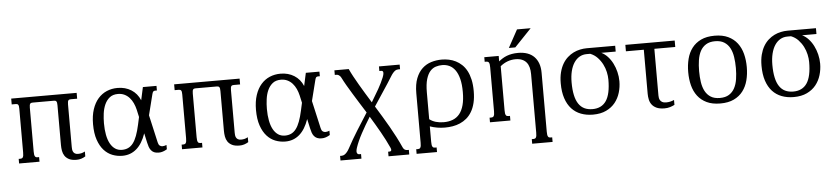

<svg xmlns="http://www.w3.org/2000/svg" viewBox="-49 -1020 6628 1524"><g transform="rotate(-5 3265.0 -258.5)"><path d="M541.5 -35.2Q554.2 -35.2 566.9 -37.8Q579.6 -40.5 596.2 -49.3V-10.3Q580.6 -0.5 563 5.1Q545.4 10.7 525.9 10.7Q488.3 10.7 465.8 -0.7Q443.4 -12.2 431.4 -30.3Q419.4 -48.3 415.5 -71Q411.6 -93.8 411.6 -116.2V-433.6Q411.6 -446.3 410.2 -453.9Q408.7 -461.4 405.3 -465.6Q401.9 -469.7 397 -470.9Q392.1 -472.2 385.7 -472.2H217.3Q210.4 -472.2 205.8 -470.9Q201.2 -469.7 197.8 -465.6Q194.3 -461.4 192.9 -453.9Q191.4 -446.3 191.4 -433.6V-85Q191.4 -69.8 192.9 -60.5Q194.3 -51.3 197.8 -45.9Q201.2 -40.5 205.8 -38.6Q210.4 -36.6 217.3 -36.6H230.5V0H67.9V-36.6H81.5Q87.9 -36.6 92.8 -38.6Q97.7 -40.5 101.1 -45.9Q104.5 -51.3 106 -60.5Q107.4 -69.8 107.4 -85V-433.6Q107.4 -446.3 106 -453.9Q104.5 -461.4 101.1 -465.6Q97.7 -469.7 92.8 -470.9Q87.9 -472.2 81.5 -472.2H50.3V-518.6H571.8V-472.2H521.5Q514.6 -472.2 510 -470.9Q505.4 -469.7 502 -465.6Q498.5 -461.4 497.1 -453.9Q495.6 -446.3 495.6 -433.6V-94.2Q495.6 -85.9 496.6 -75.7Q497.6 -65.4 502 -56.4Q506.3 -47.4 515.6 -41.3Q524.9 -35.2 541.5 -35.2Z M890.6 10.7Q849.6 10.7 811.5 -3.9Q773.4 -18.6 744.1 -51Q714.8 -83.5 697.3 -134.8Q679.7 -186 679.7 -259.3Q679.7 -326.7 696.5 -377.4Q713.4 -428.2 742.9 -461.9Q772.5 -495.6 812.3 -512.5Q852.1 -529.3 898.4 -529.3Q960 -529.3 1007.1 -499.8Q1054.2 -470.2 1077.1 -415.5L1099.6 -518.6H1208V-481.9H1194.3Q1184.1 -481.9 1179 -476.8Q1173.8 -471.7 1169.9 -456.1L1128.4 -291L1178.2 -71.3Q1182.1 -52.7 1191.7 -44.9Q1201.2 -37.1 1213.9 -37.1Q1221.2 -37.1 1229.2 -39.1Q1237.3 -41 1246.1 -44.4V-10.3Q1230.5 -0.5 1213.6 5.1Q1196.8 10.7 1179.7 10.7Q1157.7 10.7 1143.3 4.2Q1128.9 -2.4 1119.4 -14.2Q1109.9 -25.9 1104.2 -42Q1098.6 -58.1 1094.7 -76.7L1078.1 -151.9Q1050.3 -70.8 1002.9 -30Q955.6 10.7 890.6 10.7ZM897.5 -481.4Q856.4 -481.4 831.1 -460.9Q805.7 -440.4 791.3 -408.2Q776.9 -376 771.7 -336.7Q766.6 -297.4 766.6 -259.3Q766.6 -208.5 774.4 -167.2Q782.2 -126 798.1 -96.9Q814 -67.9 837.4 -52.2Q860.8 -36.6 891.6 -36.6Q919.4 -36.6 941.2 -46.9Q962.9 -57.1 980 -79.3Q997.1 -101.6 1010.5 -137.5Q1023.9 -173.3 1035.2 -224.6L1048.3 -284.7L1035.2 -343.8Q1028.8 -371.6 1017.3 -396.5Q1005.9 -421.4 988.8 -440.4Q971.7 -459.5 948.7 -470.5Q925.8 -481.4 897.5 -481.4Z M1839.8 -35.2Q1852.5 -35.2 1865.2 -37.8Q1877.9 -40.5 1894.5 -49.3V-10.3Q1878.9 -0.5 1861.3 5.1Q1843.8 10.7 1824.2 10.7Q1786.6 10.7 1764.2 -0.7Q1741.7 -12.2 1729.7 -30.3Q1717.8 -48.3 1713.9 -71Q1710 -93.8 1710 -116.2V-433.6Q1710 -446.3 1708.5 -453.9Q1707 -461.4 1703.6 -465.6Q1700.2 -469.7 1695.3 -470.9Q1690.4 -472.2 1684.1 -472.2H1515.6Q1508.8 -472.2 1504.2 -470.9Q1499.5 -469.7 1496.1 -465.6Q1492.7 -461.4 1491.2 -453.9Q1489.7 -446.3 1489.7 -433.6V-85Q1489.7 -69.8 1491.2 -60.5Q1492.7 -51.3 1496.1 -45.9Q1499.5 -40.5 1504.2 -38.6Q1508.8 -36.6 1515.6 -36.6H1528.8V0H1366.2V-36.6H1379.9Q1386.2 -36.6 1391.1 -38.6Q1396 -40.5 1399.4 -45.9Q1402.8 -51.3 1404.3 -60.5Q1405.8 -69.8 1405.8 -85V-433.6Q1405.8 -446.3 1404.3 -453.9Q1402.8 -461.4 1399.4 -465.6Q1396 -469.7 1391.1 -470.9Q1386.2 -472.2 1379.9 -472.2H1348.6V-518.6H1870.1V-472.2H1819.8Q1813 -472.2 1808.3 -470.9Q1803.7 -469.7 1800.3 -465.6Q1796.9 -461.4 1795.4 -453.9Q1793.9 -446.3 1793.9 -433.6V-94.2Q1793.9 -85.9 1794.9 -75.7Q1795.9 -65.4 1800.3 -56.4Q1804.7 -47.4 1814 -41.3Q1823.2 -35.2 1839.8 -35.2Z M2189 10.7Q2147.9 10.7 2109.9 -3.9Q2071.8 -18.6 2042.5 -51Q2013.2 -83.5 1995.6 -134.8Q1978 -186 1978 -259.3Q1978 -326.7 1994.9 -377.4Q2011.7 -428.2 2041.3 -461.9Q2070.8 -495.6 2110.6 -512.5Q2150.4 -529.3 2196.8 -529.3Q2258.3 -529.3 2305.4 -499.8Q2352.5 -470.2 2375.5 -415.5L2397.9 -518.6H2506.3V-481.9H2492.7Q2482.4 -481.9 2477.3 -476.8Q2472.2 -471.7 2468.3 -456.1L2426.8 -291L2476.6 -71.3Q2480.5 -52.7 2490 -44.9Q2499.5 -37.1 2512.2 -37.1Q2519.5 -37.1 2527.6 -39.1Q2535.6 -41 2544.4 -44.4V-10.3Q2528.8 -0.5 2512 5.1Q2495.1 10.7 2478 10.7Q2456.1 10.7 2441.7 4.2Q2427.2 -2.4 2417.7 -14.2Q2408.2 -25.9 2402.6 -42Q2397 -58.1 2393.1 -76.7L2376.5 -151.9Q2348.6 -70.8 2301.3 -30Q2253.9 10.7 2189 10.7ZM2195.8 -481.4Q2154.8 -481.4 2129.4 -460.9Q2104 -440.4 2089.6 -408.2Q2075.2 -376 2070.1 -336.7Q2064.9 -297.4 2064.9 -259.3Q2064.9 -208.5 2072.8 -167.2Q2080.6 -126 2096.4 -96.9Q2112.3 -67.9 2135.7 -52.2Q2159.2 -36.6 2189.9 -36.6Q2217.8 -36.6 2239.5 -46.9Q2261.2 -57.1 2278.3 -79.3Q2295.4 -101.6 2308.8 -137.5Q2322.3 -173.3 2333.5 -224.6L2346.7 -284.7L2333.5 -343.8Q2327.1 -371.6 2315.7 -396.5Q2304.2 -421.4 2287.1 -440.4Q2270 -459.5 2247.1 -470.5Q2224.1 -481.4 2195.8 -481.4Z M2749.5 110.8Q2747.1 119.1 2745.6 125.7Q2744.1 132.3 2744.1 138.2Q2744.1 149.9 2749.5 156Q2754.9 162.1 2763.2 162.1H2778.3V198.7H2611.3V162.1H2625.5Q2630.4 162.1 2637.2 159.9Q2644 157.7 2651.9 151.9Q2659.7 146 2668.2 135.7Q2676.8 125.5 2685.5 109.4Q2722.2 41 2765.1 -27.6Q2808.1 -96.2 2851.1 -163.1Q2825.2 -204.1 2800.3 -243.9Q2775.4 -283.7 2752.7 -320.8Q2730 -357.9 2710.2 -391.8Q2690.4 -425.8 2675.8 -455.1Q2670.9 -464.4 2665.5 -469.7Q2660.2 -475.1 2655 -477.8Q2649.9 -480.5 2645.8 -481.2Q2641.6 -481.9 2638.7 -481.9H2625.5V-518.6H2739.7Q2752.9 -489.3 2770.8 -456.5Q2788.6 -423.8 2809.1 -388.7Q2829.6 -353.5 2852.5 -315.9Q2875.5 -278.3 2899.4 -239.7Q2931.6 -292 2958.5 -339.6Q2985.4 -387.2 3002.4 -429.2Q3011.2 -451.2 3011.2 -463.9Q3011.2 -481.9 2995.6 -481.9H2980.5V-518.6H3145.5V-481.9H3131.3Q3124.5 -481.9 3117.4 -479.7Q3110.4 -477.5 3102.8 -471.7Q3095.2 -465.8 3086.7 -455.6Q3078.1 -445.3 3068.4 -429.2Q3038.1 -379.9 2999.5 -322.5Q2960.9 -265.1 2921.4 -204.1Q2947.3 -162.1 2973.1 -119.4Q2999 -76.7 3023.4 -33.9Q3047.9 8.8 3069.8 51.3Q3091.8 93.8 3110.4 135.3Q3114.7 145 3119.6 150.4Q3124.5 155.8 3129.6 158.2Q3134.8 160.6 3138.9 161.4Q3143.1 162.1 3146 162.1H3159.2V198.7H2994.1V162.1H3003.4Q3013.2 162.1 3016.6 158.4Q3020 154.8 3020 149.4Q3020 142.1 3015.1 131.3Q2986.8 68.8 2949.7 3.4Q2912.6 -62 2872.6 -127.4Q2832 -62.5 2799.3 -1.7Q2766.6 59.1 2749.5 110.8Z M3341.3 -66.4Q3363.3 -49.3 3392.1 -41Q3420.9 -32.7 3454.6 -32.7Q3495.1 -32.7 3527.1 -45.2Q3559.1 -57.6 3581.1 -84.7Q3603 -111.8 3614.5 -154.5Q3626 -197.3 3626 -258.3Q3626 -319.8 3615 -363Q3604 -406.2 3584.5 -433.3Q3564.9 -460.4 3538.6 -472.9Q3512.2 -485.4 3481.4 -485.4Q3455.1 -485.4 3429.9 -477.5Q3404.8 -469.7 3385 -447.5Q3365.2 -425.3 3353.3 -385.3Q3341.3 -345.2 3341.3 -280.3ZM3341.3 113.8Q3341.3 128.9 3342.8 138.2Q3344.2 147.5 3347.7 152.8Q3351.1 158.2 3355.7 160.2Q3360.4 162.1 3367.2 162.1H3380.4V198.7H3217.8V162.1H3231.4Q3237.8 162.1 3242.7 160.2Q3247.6 158.2 3251 152.8Q3254.4 147.5 3255.9 138.2Q3257.3 128.9 3257.3 113.8V-280.3Q3257.3 -351.6 3276.1 -399.4Q3294.9 -447.3 3326.2 -476.1Q3357.4 -504.9 3397.7 -517.1Q3438 -529.3 3481.4 -529.3Q3510.3 -529.3 3538.6 -523.4Q3566.9 -517.6 3592.5 -504.6Q3618.2 -491.7 3640.4 -470.9Q3662.6 -450.2 3678.7 -420.2Q3694.8 -390.1 3703.9 -349.9Q3712.9 -309.6 3712.9 -258.3Q3712.9 -205.1 3702.9 -164.3Q3692.9 -123.5 3675 -93.8Q3657.2 -64 3633.3 -43.9Q3609.4 -23.9 3581.3 -11.7Q3553.2 0.5 3522.5 5.6Q3491.7 10.7 3460.4 10.7Q3428.7 10.7 3399.2 5.6Q3369.6 0.5 3341.3 -9.3Z M3943.4 -85Q3943.4 -69.8 3944.8 -60.5Q3946.3 -51.3 3949.7 -45.9Q3953.1 -40.5 3957.8 -38.6Q3962.4 -36.6 3969.2 -36.6H3982.4V0H3819.8V-36.6H3833.5Q3839.8 -36.6 3844.7 -38.6Q3849.6 -40.5 3853 -45.9Q3856.4 -51.3 3857.9 -60.5Q3859.4 -69.8 3859.4 -85V-433.6Q3859.4 -448.7 3857.9 -458Q3856.4 -467.3 3853 -472.7Q3849.6 -478 3844.7 -480Q3839.8 -481.9 3833.5 -481.9H3819.8V-518.6H3934.6V-475.1Q3949.2 -487.3 3965.3 -497.3Q3981.4 -507.3 4000.2 -514.4Q4019 -521.5 4041.3 -525.4Q4063.5 -529.3 4089.8 -529.3Q4131.8 -529.3 4164.1 -517.6Q4196.3 -505.9 4218 -483.4Q4239.7 -460.9 4251 -429Q4262.2 -397 4262.2 -356V113.8Q4262.2 128.9 4263.7 138.2Q4265.1 147.5 4268.6 152.8Q4272 158.2 4276.6 160.2Q4281.2 162.1 4288.1 162.1H4301.3V198.7H4138.7V162.1H4152.3Q4158.7 162.1 4163.6 160.2Q4168.5 158.2 4171.9 152.8Q4175.3 147.5 4176.8 138.2Q4178.2 128.9 4178.2 113.8V-353Q4178.2 -382.3 4171.9 -406Q4165.5 -429.7 4151.9 -446.3Q4138.2 -462.9 4116.7 -471.9Q4095.2 -481 4065.4 -481Q3998.5 -481 3943.4 -436ZM4097.7 -715.8H4206.5L4071.8 -574.7H4020.5Z M4748 -472.2Q4775.9 -459 4798.6 -434.3Q4821.3 -409.7 4837.4 -377.9Q4853.5 -346.2 4862.5 -309.3Q4871.6 -272.5 4871.6 -235.4Q4871.6 -189 4858.4 -144.8Q4845.2 -100.6 4817.4 -65.9Q4789.6 -31.2 4745.6 -10.3Q4701.7 10.7 4640.1 10.7Q4587.9 10.7 4544.7 -5.6Q4501.5 -22 4470.7 -55.4Q4439.9 -88.9 4423.1 -139.6Q4406.2 -190.4 4406.2 -259.3Q4406.2 -308.1 4416 -346.2Q4425.8 -384.3 4442.6 -413.1Q4459.5 -441.9 4482.2 -462.2Q4504.9 -482.4 4530.3 -494.9Q4555.7 -507.3 4582.8 -512.9Q4609.9 -518.6 4635.7 -518.6H4862.8V-472.2ZM4785.6 -255.9Q4785.6 -283.7 4778.6 -316.2Q4771.5 -348.6 4756.1 -378.7Q4740.7 -408.7 4717 -433.8Q4693.4 -459 4659.7 -472.2H4631.3Q4599.6 -472.2 4574.2 -457.5Q4548.8 -442.9 4530.5 -415.3Q4512.2 -387.7 4502.4 -348.1Q4492.7 -308.6 4492.7 -258.8Q4492.7 -200.2 4502 -157.5Q4511.2 -114.7 4529.8 -87.2Q4548.3 -59.6 4575.9 -46.4Q4603.5 -33.2 4640.1 -33.2Q4712.9 -33.2 4749.3 -86.9Q4785.6 -140.6 4785.6 -255.9Z M5226.1 -35.2Q5260.7 -35.2 5290.5 -49.3V-10.3Q5273.9 -1.5 5253.9 4.6Q5233.9 10.7 5210.4 10.7Q5170.9 10.7 5146.5 -0.7Q5122.1 -12.2 5108.9 -30.3Q5095.7 -48.3 5091.1 -71Q5086.4 -93.8 5086.4 -116.2V-467.3H4943.8V-518.6H5336.9V-467.3H5170.4V-94.2Q5170.4 -85.9 5172.1 -75.7Q5173.8 -65.4 5179.7 -56.4Q5185.5 -47.4 5196.5 -41.3Q5207.5 -35.2 5226.1 -35.2Z M5421.9 -259.3Q5421.9 -315.4 5434.3 -364.5Q5446.8 -413.6 5474.6 -450.2Q5502.4 -486.8 5546.9 -508.1Q5591.3 -529.3 5655.3 -529.3Q5718.8 -529.3 5763.2 -508.1Q5807.6 -486.8 5835.4 -450.2Q5863.3 -413.6 5876 -364.5Q5888.7 -315.4 5888.7 -259.3Q5888.7 -203.1 5876 -154.1Q5863.3 -105 5835.4 -68.4Q5807.6 -31.7 5763.2 -10.5Q5718.8 10.7 5655.3 10.7Q5591.3 10.7 5546.9 -10.5Q5502.4 -31.7 5474.6 -68.4Q5446.8 -105 5434.3 -154.1Q5421.9 -203.1 5421.9 -259.3ZM5508.8 -259.3Q5508.8 -212.4 5515.1 -171.1Q5521.5 -129.9 5537.8 -99.4Q5554.2 -68.8 5582.5 -51Q5610.8 -33.2 5655.3 -33.2Q5699.7 -33.2 5728 -51Q5756.3 -68.8 5772.7 -99.4Q5789.1 -129.9 5795.4 -171.1Q5801.8 -212.4 5801.8 -259.3Q5801.8 -306.2 5795.4 -347.4Q5789.1 -388.7 5772.7 -419.2Q5756.3 -449.7 5727.8 -467.5Q5699.2 -485.4 5655.3 -485.4Q5611.3 -485.4 5582.8 -467.5Q5554.2 -449.7 5537.8 -419.2Q5521.5 -388.7 5515.1 -347.4Q5508.8 -306.2 5508.8 -259.3Z M6347.7 -472.2Q6375.5 -459 6398.2 -434.3Q6420.9 -409.7 6437 -377.9Q6453.1 -346.2 6462.2 -309.3Q6471.2 -272.5 6471.2 -235.4Q6471.2 -189 6458 -144.8Q6444.8 -100.6 6417 -65.9Q6389.2 -31.2 6345.2 -10.3Q6301.3 10.7 6239.7 10.7Q6187.5 10.7 6144.3 -5.6Q6101.1 -22 6070.3 -55.4Q6039.6 -88.9 6022.7 -139.6Q6005.9 -190.4 6005.9 -259.3Q6005.9 -308.1 6015.6 -346.2Q6025.4 -384.3 6042.2 -413.1Q6059.1 -441.9 6081.8 -462.2Q6104.5 -482.4 6129.9 -494.9Q6155.3 -507.3 6182.4 -512.9Q6209.5 -518.6 6235.4 -518.6H6462.4V-472.2ZM6385.3 -255.9Q6385.3 -283.7 6378.2 -316.2Q6371.1 -348.6 6355.7 -378.7Q6340.3 -408.7 6316.7 -433.8Q6293 -459 6259.3 -472.2H6231Q6199.2 -472.2 6173.8 -457.5Q6148.4 -442.9 6130.1 -415.3Q6111.8 -387.7 6102.1 -348.1Q6092.3 -308.6 6092.3 -258.8Q6092.3 -200.2 6101.6 -157.5Q6110.8 -114.7 6129.4 -87.2Q6147.9 -59.6 6175.5 -46.4Q6203.1 -33.2 6239.7 -33.2Q6312.5 -33.2 6348.9 -86.9Q6385.3 -140.6 6385.3 -255.9Z"/></g></svg>

Font: Arian Grqi
Style: Regular
Weight: 400
Designer: Ruben Hakobyan (Tarumian)
Foundry: Ruben Hakobyan (Tarumian)
Version: Version 1.003